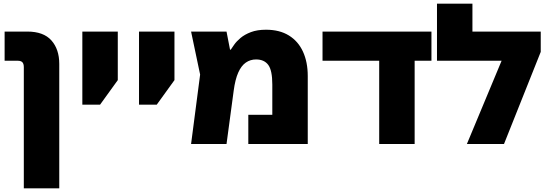

<svg xmlns="http://www.w3.org/2000/svg" viewBox="-20 -780 2969 1040"><path d="M109 240V-416Q109 -434 101.5 -442.5Q94 -451 75 -451H5V-609H128Q216 -609 258.5 -561Q301 -513 301 -434V240Z M426 -213V-609H618V-346L522 -213Z M733 -213V-609H925V-346L829 -213Z M1421 -619Q1494 -619 1544.5 -588Q1595 -557 1621 -500.5Q1647 -444 1647 -368V0H1325V-158H1455V-322Q1455 -399 1433 -428.5Q1411 -458 1367 -458Q1336 -458 1311.5 -441Q1287 -424 1270.5 -387Q1254 -350 1246 -290L1207 0H1015L1064 -376L1015 -609H1207L1226 -511H1230Q1236 -520 1248.5 -538Q1261 -556 1283 -574.5Q1305 -593 1339 -606Q1373 -619 1421 -619Z M2034 0V-570H2226V0ZM1727 -451V-609H2317V-451Z M2539 -609H2909V-499L2710 0H2509L2697 -451H2347V-760H2539Z"/></svg>

Font: Noto Sans Hebrew Black
Style: Regular
Weight: 900
Designer: Monotype Design Team
Foundry: Monotype Imaging Inc.
Version: Version 2.003